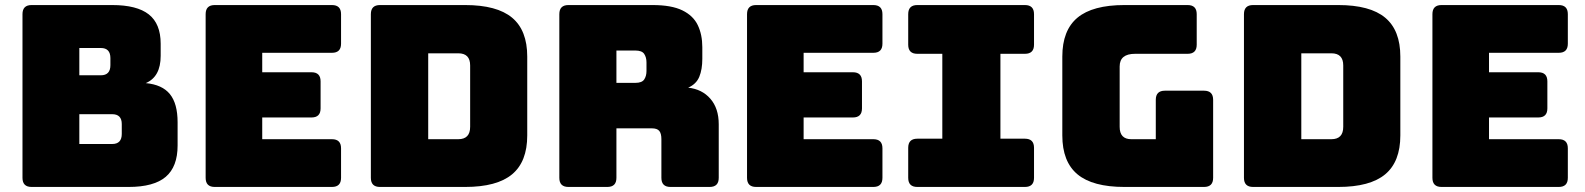

<svg xmlns="http://www.w3.org/2000/svg" viewBox="-20 -740 6275 760"><path d="M489 0H105Q69 0 69 -36V-684Q69 -720 105 -720H424Q522 -720 569 -683Q616 -646 616 -567V-519Q616 -436 557 -411Q622 -405 652.5 -367.5Q683 -330 683 -256V-164Q683 -80 636 -40Q589 0 489 0ZM294 -288V-170H424Q462 -170 462 -210V-249Q462 -288 424 -288ZM294 -550V-442H379Q417 -442 417 -482V-510Q417 -550 379 -550Z M1294 0H830Q794 0 794 -36V-684Q794 -720 830 -720H1294Q1330 -720 1330 -684V-567Q1330 -531 1294 -531H1018V-454H1213Q1249 -454 1249 -418V-311Q1249 -275 1213 -275H1018V-189H1294Q1330 -189 1330 -153V-36Q1330 0 1294 0Z M1821 0H1484Q1448 0 1448 -36V-684Q1448 -720 1484 -720H1821Q1947 -720 2007 -670Q2067 -620 2067 -516V-204Q2067 -100 2007 -50Q1947 0 1821 0ZM1675 -529V-189H1794Q1841 -189 1841 -238V-481Q1841 -529 1794 -529Z M2384 0H2230Q2194 0 2194 -36V-684Q2194 -720 2230 -720H2563Q2638 -720 2681 -699Q2724 -678 2742 -640.5Q2760 -603 2760 -553V-507Q2760 -465 2748 -436Q2736 -407 2704 -393Q2759 -387 2792 -349Q2825 -311 2825 -248V-36Q2825 0 2789 0H2634Q2598 0 2598 -36V-189Q2598 -212 2589.5 -222Q2581 -232 2560 -232H2420V-36Q2420 0 2384 0ZM2420 -540V-412H2495Q2521 -412 2530 -425.5Q2539 -439 2539 -459V-493Q2539 -513 2530 -526.5Q2521 -540 2495 -540Z M3437 0H2973Q2937 0 2937 -36V-684Q2937 -720 2973 -720H3437Q3473 -720 3473 -684V-567Q3473 -531 3437 -531H3161V-454H3356Q3392 -454 3392 -418V-311Q3392 -275 3356 -275H3161V-189H3437Q3473 -189 3473 -153V-36Q3473 0 3437 0Z M3611 0Q3575 0 3575 -36V-155Q3575 -191 3611 -191H3710V-527H3611Q3575 -527 3575 -563V-684Q3575 -720 3611 -720H4037Q4073 -720 4073 -684V-563Q4073 -527 4037 -527H3940V-191H4037Q4073 -191 4073 -155V-36Q4073 0 4037 0Z M4746 0H4431Q4305 0 4245 -50Q4185 -100 4185 -204V-516Q4185 -620 4245 -670Q4305 -720 4431 -720H4681Q4717 -720 4717 -684V-563Q4717 -527 4681 -527H4473Q4412 -527 4412 -477V-238Q4412 -189 4458 -189H4555V-345Q4555 -381 4591 -381H4746Q4782 -381 4782 -345V-36Q4782 0 4746 0Z M5277 0H4940Q4904 0 4904 -36V-684Q4904 -720 4940 -720H5277Q5403 -720 5463 -670Q5523 -620 5523 -516V-204Q5523 -100 5463 -50Q5403 0 5277 0ZM5131 -529V-189H5250Q5297 -189 5297 -238V-481Q5297 -529 5250 -529Z M6150 0H5686Q5650 0 5650 -36V-684Q5650 -720 5686 -720H6150Q6186 -720 6186 -684V-567Q6186 -531 6150 -531H5874V-454H6069Q6105 -454 6105 -418V-311Q6105 -275 6069 -275H5874V-189H6150Q6186 -189 6186 -153V-36Q6186 0 6150 0Z"/></svg>

Font: Bungee Spice
Style: Regular
Weight: 400
Designer: David Jonathan Ross
Foundry: David Jonathan Ross
Version: Version 2.000